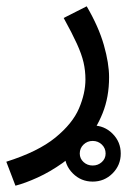

<svg xmlns="http://www.w3.org/2000/svg" viewBox="-45 -359 432 609"><path d="M4 230 -25 154Q76 122 130.5 77.5Q185 33 205.5 -15Q226 -63 226 -107Q226 -135 220 -161Q214 -187 199 -220Q184 -253 157 -302L230 -339Q268 -274 284.5 -216Q301 -158 301 -114Q301 -51 280.5 0Q260 51 226.5 90.5Q193 130 153.5 158Q114 186 74.5 204Q35 222 4 230ZM249 217Q212 217 186 191Q160 165 160 128Q160 91 186 65Q212 39 249 39Q286 39 312 65Q338 91 338 128Q338 165 312 191Q286 217 249 217ZM249 166Q266 166 278 155Q290 144 290 128Q290 111 278 99.5Q266 88 249 88Q232 88 220 99.5Q208 111 208 128Q208 144 220 155Q232 166 249 166Z"/></svg>

Font: Noto Sans Living
Style: Regular
Weight: 400
Designer: Monotype Design Team
Foundry: Monotype Imaging Inc.
Version: Version 2.013; ttfautohint (v1.8.4.7-5d5b)